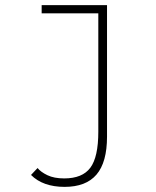

<svg xmlns="http://www.w3.org/2000/svg" viewBox="-20 -720 610 749"><path d="M397.5 -700V-187Q397.5 -87 356.5 -39Q315.5 9 232 9Q147.5 9 101 -37.5L126.5 -64.5Q139 -49 165 -36.5Q191 -24 230.5 -24Q301.5 -24 332.5 -65.8Q363.5 -107.5 363.5 -206V-668H142.5V-700Z"/></svg>

Font: League Mono Narrow Thin
Style: Regular
Weight: 100
Width: 3
Designer: Tyler Finck
Foundry: The League of Moveable Type / Tyler Finck
Version: Version 2.210